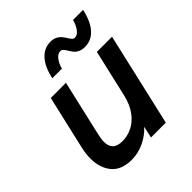

<svg xmlns="http://www.w3.org/2000/svg" viewBox="-192 -811 948 948"><g transform="rotate(-45 281.5 -337.5)"><path d="M43.5 -138.2Q43.5 -168.5 51.3 -204.6L116.7 -487.8H222.7L156.2 -199.2Q148.9 -168.9 148.9 -148.4Q148.9 -119.1 164.6 -102.8Q180.2 -86.4 216.8 -86.4Q252 -86.4 284.9 -102.5Q317.9 -118.7 343.8 -153.6Q369.6 -188.5 381.8 -241.7L438.5 -487.8H544.4L432.1 0H328.6L342.3 -61Q311.5 -27.3 269.5 -8.1Q227.5 11.2 184.6 11.2Q112.8 11.2 78.1 -30.3Q43.5 -71.8 43.5 -138.2ZM342.3 -592.8Q334 -606 328.1 -612.1Q322.3 -618.2 313 -618.2Q295.4 -618.2 280.5 -599.1Q265.6 -580.1 257.8 -551.3H190.9Q205.1 -617.2 236.3 -651.4Q267.6 -685.5 311.5 -685.5Q331.5 -685.5 345.2 -678.7Q358.9 -671.9 366.9 -662.6Q375 -653.3 383.8 -639.2Q391.6 -626 397.5 -619.9Q403.3 -613.8 412.1 -613.8Q428.7 -613.8 443.8 -633.1Q459 -652.3 466.8 -682.6H537.1Q522 -614.7 490.7 -580.6Q459.5 -546.4 415 -546.4Q394 -546.4 380.1 -553Q366.2 -559.6 358.4 -569.1Q350.6 -578.6 342.3 -592.8Z"/></g></svg>

Font: Acari Sans SemiBold
Style: Italic
Weight: 600
Italic angle: -13°
Designer: Alfredo Marco Pradil and Stefan Peev
Foundry: Hanken Design Co.
Version: Version 1.045;January 11, 2019;FontCreator 11.5.0.2425 64-bi